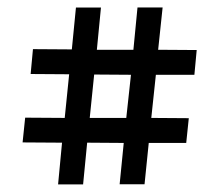

<svg xmlns="http://www.w3.org/2000/svg" viewBox="-20 -480 580 515"><path d="M311.9 -96.6 213.8 -97.3 202.9 14.6H135.8L146.4 -97.3L40.6 -98L47.5 -164.4L153.6 -163.7L165.5 -280.8L62.2 -281.5L68.4 -348.2L172.7 -347.5L183.7 -459.7H250.8L239.8 -346.5H337.8L348.8 -460H416.2L404.2 -346.5L507.6 -345.8L501.4 -279.4H398.1L385.8 -163.7L486.4 -163L479.5 -96.6H379L367.7 14.3H300.9ZM220.7 -163.7H318.7L331.3 -279.4L232.6 -280.1Z"/></svg>

Font: Genos Thin
Style: Italic
Weight: 100
Italic angle: -8°
Designer: Robert E. Leuschke
Foundry: Robert E. Leuschke
Version: Version 1.010